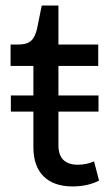

<svg xmlns="http://www.w3.org/2000/svg" viewBox="-20 -660 394 690"><path d="M18 -423H100V-317H19V-259H100V-130C100 -38 153 10 240 10C279 10 311 2 336 -11L318 -80C300 -72 279 -68 260 -68C215 -68 190 -90 190 -138V-259H334V-317H190V-423H333V-500H190V-640H130L113 -556C103 -515 86 -500 45 -500H18Z"/></svg>

Font: Gully
Style: Regular
Weight: 400
Designer: jaikishan Patel
Foundry: MagicType
Version: Version 1.000;Glyphs 3.2 (3242)